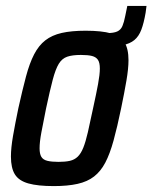

<svg xmlns="http://www.w3.org/2000/svg" viewBox="-20 -622 516 650"><path d="M286 -464 296 -510H342Q365 -510 377 -515.5Q389 -521 394.5 -534Q400 -547 404 -568L411 -602H476L473 -579Q467 -544 458.5 -521.5Q450 -499 435 -486.5Q420 -474 395 -469Q370 -464 333 -464ZM162 8Q108 8 76 -1Q44 -10 30.5 -31.5Q17 -53 17 -92Q17 -121 24 -161.5Q31 -202 42 -255Q56 -318 68 -363Q80 -408 95.5 -438Q111 -468 133.5 -485.5Q156 -503 189 -510.5Q222 -518 270 -518Q324 -518 356 -509Q388 -500 401.5 -478.5Q415 -457 415 -418Q415 -390 408 -349Q401 -308 390 -255Q377 -192 364.5 -146.5Q352 -101 336.5 -71.5Q321 -42 298.5 -24.5Q276 -7 242.5 0.5Q209 8 162 8ZM178 -74Q201 -74 216.5 -77.5Q232 -81 243 -91.5Q254 -102 262 -122Q270 -142 277.5 -174.5Q285 -207 295 -255Q306 -305 312 -337.5Q318 -370 318 -390Q318 -410 311.5 -419.5Q305 -429 291.5 -432.5Q278 -436 254 -436Q225 -436 207.5 -430Q190 -424 179 -406Q168 -388 158.5 -352Q149 -316 136 -255Q126 -206 120 -173.5Q114 -141 114 -120Q114 -101 120 -91Q126 -81 140.5 -77.5Q155 -74 178 -74Z"/></svg>

Font: Saira Condensed Medium
Style: Italic
Weight: 500
Width: 3
Italic angle: -12°
Designer: Hector Gatti with collaboration of the Omnibus-Type team
Foundry: Omnibus-Type
Version: Version 1.101